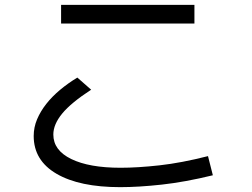

<svg xmlns="http://www.w3.org/2000/svg" viewBox="-20 -736 1040 792"><path d="M782 -716V-639H232V-716ZM838 -92 858 -13Q743 15 647.5 25.5Q552 36 476 36Q308 36 213.5 -19Q119 -74 119 -175Q119 -211 133 -244Q147 -277 171 -307.5Q195 -338 228 -365.5Q261 -393 299 -416L356 -366Q273 -312 236.5 -267.5Q200 -223 200 -181Q200 -116 274 -80Q348 -44 477 -44Q548 -44 638 -54Q728 -64 838 -92Z"/></svg>

Font: Murecho Thin
Style: Regular
Weight: 400
Version: Version 1.010